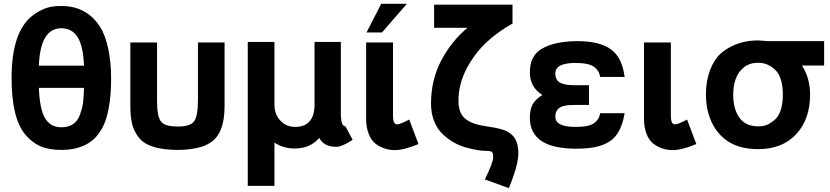

<svg xmlns="http://www.w3.org/2000/svg" viewBox="-20 -760 4296 994"><path d="M555.2 -356.9Q555.2 -309.1 552 -269.3Q548.8 -229.5 541 -190.4Q533.2 -151.4 520.5 -120.8Q507.8 -90.3 487.8 -64.2Q467.8 -38.1 441.2 -20.8Q414.6 -3.4 378.4 6.3Q342.3 16.1 297.9 16.1Q231.9 16.1 189 -2.9Q146 -22 111.8 -62Q40 -146 40 -356.9Q40 -607.9 160.2 -688Q193.4 -710 223.1 -719.5Q252.9 -729 297.9 -729Q427.2 -729 496.1 -624Q524.9 -580.1 540 -509.3Q555.2 -438.5 555.2 -356.9ZM415 -419.9Q410.6 -522.9 381.8 -567.9Q352.5 -613.8 297.9 -613.8Q188.5 -613.8 181.2 -419.9ZM181.2 -305.2Q185.5 -192.9 213.9 -147Q242.2 -101.1 297.9 -101.1Q370.6 -101.1 394 -166Q405.8 -198.7 409.7 -226.8Q413.6 -254.9 415 -305.2Z M1142.6 -211.9Q1142.6 -123.5 1115 -71.8Q1087.4 -20 1022.9 0Q969.7 16.1 901.9 16.1Q748 16.1 698.7 -47.9Q673.8 -79.6 664.3 -116.9Q654.8 -154.3 654.8 -211.9V-540H793V-237.8Q793 -158.7 812.5 -131.8Q832 -105 899.9 -105Q965.3 -105 984.9 -131.8Q1004.9 -159.2 1004.9 -244.1V-540H1142.6Z M1400.9 -217.8Q1400.9 -168.9 1431.2 -136Q1461.4 -103 1508.8 -103Q1558.1 -103 1583.3 -132.6Q1608.4 -162.1 1608.4 -217.8V-543H1744.6V-164.1Q1744.6 -147.5 1748.5 -129.9Q1751.5 -118.2 1754.2 -113.8Q1756.8 -109.4 1764.6 -106.9Q1767.6 -106 1769.5 -104L1805.7 -36.1Q1749.5 0 1723.6 0H1720.7Q1656.7 0 1632.8 -45.9Q1585.4 8.8 1505.9 8.8Q1445.8 8.8 1400.9 -22V202.1H1262.7V-543H1400.9Z M2014.6 -160.2Q2014.6 -116.2 2035.6 -116.2Q2051.8 -116.2 2098.6 -141.1L2146.5 -14.2Q2070.8 17.1 2024.4 17.1Q1969.2 17.1 1925.3 -15.1Q1901.9 -32.7 1888.7 -66.9Q1875.5 -101.1 1875.5 -144V-540H2014.6ZM1953.6 -740.2H2086.4L1957.5 -591.8H1877.4Z M2211.4 -223.1Q2211.4 -345.7 2263.9 -446Q2316.4 -546.4 2400.4 -616.2H2227.5V-735.8H2633.3V-638.2Q2554.2 -593.8 2496.1 -538.6Q2438 -483.4 2397.5 -408.2Q2353.5 -325.7 2353.5 -238.8Q2353.5 -177.7 2384.5 -149.2Q2415.5 -120.6 2475.6 -109.9Q2486.3 -107.9 2509.8 -104.2Q2533.2 -100.6 2544.7 -98.4Q2556.2 -96.2 2575 -91.1Q2593.8 -85.9 2604.7 -80.1Q2615.7 -74.2 2627.4 -64.5Q2639.2 -54.7 2646.5 -42Q2663.6 -13.2 2663.6 33.2Q2663.6 94.7 2614.3 213.9L2490.2 168.9Q2533.2 81.1 2533.2 55.2Q2533.2 31.2 2526.4 26.1Q2519.5 21 2492.2 21Q2457.5 21 2393.6 3.9Q2326.2 -14.2 2271.5 -65.9Q2243.7 -92.3 2227.5 -132.8Q2211.4 -173.3 2211.4 -223.1Z M2958 -216.8Q2938.5 -216.8 2924.3 -215.6Q2910.2 -214.4 2896.2 -210.7Q2882.3 -207 2874 -200.4Q2865.7 -193.8 2860.4 -182.6Q2855 -171.4 2855 -155.8Q2855 -103 2959 -103Q3029.3 -103 3055.2 -122.1Q3082.5 -142.1 3086.9 -173.8H3213.9Q3201.7 -103.5 3172.4 -62.7Q3143.1 -22 3083 -3.9Q3036.6 9.8 2961.9 9.8Q2723.1 9.8 2723.1 -150.9Q2723.1 -195.8 2739 -222.2Q2754.9 -248.5 2788.1 -268.1Q2723.1 -308.6 2723.1 -386.2Q2723.1 -471.7 2785.2 -507.8Q2849.6 -545.4 2961.9 -546.9H2971.2Q3062.5 -546.9 3118.7 -519Q3174.8 -491.2 3197.3 -430.2Q3208.5 -398.9 3213.9 -361.8H3086.9Q3082.5 -394 3055.2 -414.1Q3027.8 -434.1 2959 -434.1Q2855 -434.1 2855 -379.9Q2855 -360.8 2862.5 -348.1Q2870.1 -335.4 2885 -329.3Q2899.9 -323.2 2916.7 -321Q2933.6 -318.8 2958 -318.8H3029.3V-216.8Z M3453.1 -160.2Q3453.1 -116.2 3474.1 -116.2Q3490.2 -116.2 3537.1 -141.1L3585 -14.2Q3509.3 17.1 3462.9 17.1Q3407.7 17.1 3363.8 -15.1Q3340.3 -32.7 3327.1 -66.9Q3314 -101.1 3314 -144V-540H3453.1Z M3904.8 -550.8Q3910.6 -550.8 3931.2 -548.8Q3951.7 -546.9 3956.5 -546.9H4246.6V-420.9H4131.8Q4173.8 -356 4173.8 -270Q4173.8 -143.1 4102.5 -65.9Q4030.3 12.2 3904.8 12.2Q3793.9 12.2 3727.8 -43.7Q3661.6 -99.6 3641.6 -196.8Q3634.8 -230.5 3634.8 -270Q3634.8 -345.7 3659.4 -405.5Q3684.1 -465.3 3727.5 -496.1Q3803.7 -550.8 3904.8 -550.8ZM3775.9 -270Q3775.9 -195.8 3807.9 -150.9Q3839.8 -106 3904.8 -106Q3931.6 -106 3949 -113Q3966.3 -120.1 3986.8 -136.2Q4032.7 -172.4 4032.7 -270Q4032.7 -358.9 3994.6 -397Q3956.5 -435.1 3904.8 -435.1Q3861.8 -435.1 3832 -411.9Q3802.2 -388.7 3789.1 -352.3Q3775.9 -315.9 3775.9 -270Z"/></svg>

Font: Miedinger*
Style: Bold
Weight: 700
Version: Version 001.000